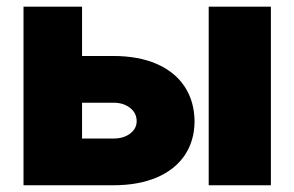

<svg xmlns="http://www.w3.org/2000/svg" viewBox="-20 -550 873 570"><path d="M557.6 -189.5Q557.1 -131.3 528.1 -88.6Q499 -45.9 444.8 -22.9Q390.6 0 316.4 0H49.8V-530.3H223.6V-383.8H316.4Q390.6 -383.8 444.8 -360.4Q499 -336.9 528.1 -293Q557.1 -249 557.6 -189.5ZM316.4 -138.7Q346.7 -138.7 366.2 -153.3Q385.7 -168 385.7 -190.4Q385.7 -214.4 366.2 -229.7Q346.7 -245.1 316.4 -245.1H223.6V-138.7ZM599.6 -530.3H784.2V0H599.6Z"/></svg>

Font: Pretendard GOV Black
Style: Regular
Weight: 900
Designer: Base glyphs from Inter by Rasmus Andersson; Hangeul glyphs from Noto Sans CJK(Source Han Sans) by Jang Soo-young and Kan
Foundry: Kil Hyung-jin
Version: Version 1.309